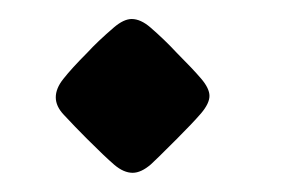

<svg xmlns="http://www.w3.org/2000/svg" viewBox="-20 -430 295 200"><path d="M70.8 -375Q81.5 -386.7 98.6 -401.4Q108.9 -410.2 117.2 -410.2Q126.5 -410.2 136.7 -401.4Q151.4 -388.7 164.1 -375Q180.7 -358.4 189.5 -348.1Q198.2 -337.9 198.2 -330.1Q198.2 -322.3 189.5 -312Q180.7 -301.8 164.1 -285.2Q140.6 -261.7 137.2 -258.8Q127 -250 118.2 -250Q108.9 -250 99.1 -258.3Q88.9 -267.1 70.8 -285.2Q58.1 -297.9 46.4 -310.5Q38.1 -319.3 38.1 -328.6Q38.1 -337.9 45.9 -347.7Q54.7 -358.9 70.8 -375Z"/></svg>

Font: SimahzazaarabicW05-Light
Style: Regular
Weight: 300
Designer: Ahmed zaza
Foundry: Ahmed zaza
Version: Version 1.001